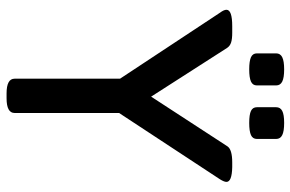

<svg xmlns="http://www.w3.org/2000/svg" viewBox="-174 -730 906 599"><g transform="rotate(90 279.5 -431.0)"><path d="M226 -23V-352L20 -664Q11 -676 11 -684Q11 -702 62 -702H83Q102 -702 113 -698.5Q124 -695 130 -686L282 -449L437 -687Q447 -702 487 -702H502Q548 -701 548 -684Q548 -677 540 -664L333 -349V-23Q333 2 287 2H272Q226 2 226 -23ZM147 -779V-839Q147 -852 159 -858Q171 -864 197 -864Q223 -864 235 -858Q247 -852 247 -839V-779Q247 -766 235 -760.5Q223 -755 197 -755Q171 -755 159 -760.5Q147 -766 147 -779ZM315 -779V-839Q315 -852 326.5 -858Q338 -864 364 -864Q390 -864 402 -858Q414 -852 414 -839V-779Q414 -766 402 -760.5Q390 -755 364 -755Q338 -755 326.5 -760.5Q315 -766 315 -779Z"/></g></svg>

Font: Asap-Medium
Style: Regular
Weight: 500
Designer: Pablo Cosgaya
Foundry: Omnibus-Type
Version: Version 2.000; ttfautohint (v1.8)